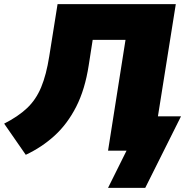

<svg xmlns="http://www.w3.org/2000/svg" viewBox="-41 -725 894 924"><path d="M83 20 -21 -130Q46 -164 89 -204.5Q132 -245 157 -305Q182 -365 196 -454L236 -705H805L719 -165H830L658 179H479L568 0H479L563 -533H405L386 -411Q368 -294 325.5 -211Q283 -128 221.5 -72Q160 -16 83 20Z"/></svg>

Font: Mulish ExtraBlack
Style: Italic
Weight: 1000
Italic angle: -9°
Designer: Vernon Adams
Foundry: Vernon Adams
Version: Version 3.603; ttfautohint (v1.8.3)